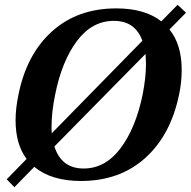

<svg xmlns="http://www.w3.org/2000/svg" viewBox="-20 -745 796 801"><path d="M687 -622Q738 -559 738 -454Q738 -401 727 -350Q692 -181 585.5 -85.5Q479 10 318 10Q194 10 123 -49L40 36L8 3L91 -82Q45 -143 45 -243Q45 -293 57 -350Q91 -519 197.5 -614.5Q304 -710 465 -710Q584 -710 653 -656L721 -725L756 -692ZM195 -216Q195 -198 196 -189L574 -575Q544 -658 455 -658Q364 -658 301 -574Q238 -490 210 -350Q195 -277 195 -216ZM589 -478Q589 -494 587 -520L207 -134Q236 -42 329 -42Q419 -42 482.5 -126Q546 -210 575 -350Q589 -422 589 -478Z"/></svg>

Font: Trirong
Style: Bold Italic
Weight: 700
Italic angle: -12°
Designer: Katatrad Team
Foundry: CadsonDemak
Version: Version 1.001